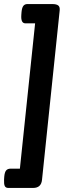

<svg xmlns="http://www.w3.org/2000/svg" viewBox="-58 -788 315 946"><path d="M200 -768Q220 -768 229 -761Q238 -754 236 -736L149 98Q145 138 105 138H-17Q-30 138 -34.5 128.5Q-39 119 -38 97L-37 82Q-35 60 -27.5 51.5Q-20 43 -6 43H40L115 -673H67Q44 -673 47 -714L48 -728Q50 -750 57 -759Q64 -768 77 -768Z"/></svg>

Font: Asap Condensed
Style: Bold Italic
Weight: 700
Width: 3
Italic angle: -6°
Designer: Pablo Cosgaya
Foundry: Omnibus-Type
Version: Version 3.001; ttfautohint (v1.8.4.7-5d5b)